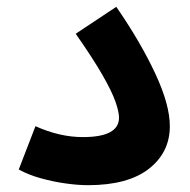

<svg xmlns="http://www.w3.org/2000/svg" viewBox="-20 -537 557 563"><path d="M35 -40 84 -167Q155 -135 223 -135Q329 -135 329 -192Q329 -209 318.5 -239Q308 -269 280.5 -317Q253 -365 202 -438L321 -517Q392 -414 435 -322Q478 -230 478 -167Q478 -90 416.5 -42Q355 6 238 6Q209 6 173 1Q137 -4 100.5 -14Q64 -24 35 -40Z"/></svg>

Font: Noto IKEA Arabic
Style: Bold
Weight: 700
Designer: Monotype Design Team
Foundry: Monotype Imaging Inc.
Version: Version 1.200